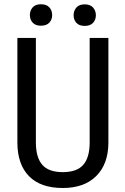

<svg xmlns="http://www.w3.org/2000/svg" viewBox="-20 -893 602 922"><path d="M500.5 -710.9V-205.6Q499.5 -104.5 441.9 -47.4Q384.3 9.8 281.2 9.8Q175.8 9.8 120.1 -46.1Q64.5 -102.1 63.5 -205.6V-710.9H152.3V-209Q152.3 -137.2 182.9 -101.8Q213.4 -66.4 281.2 -66.4Q349.6 -66.4 380.1 -101.8Q410.6 -137.2 410.6 -209V-710.9ZM123.5 -820.8Q123.5 -842.8 137 -857.7Q150.4 -872.6 176.8 -872.6Q203.1 -872.6 216.8 -857.7Q230.5 -842.8 230.5 -820.8Q230.5 -798.8 216.8 -784.2Q203.1 -769.5 176.8 -769.5Q150.4 -769.5 137 -784.2Q123.5 -798.8 123.5 -820.8ZM333.5 -819.8Q333.5 -841.8 346.9 -856.9Q360.4 -872.1 386.7 -872.1Q413.1 -872.1 426.8 -856.9Q440.4 -841.8 440.4 -819.8Q440.4 -797.9 426.8 -783.2Q413.1 -768.6 386.7 -768.6Q360.4 -768.6 346.9 -783.2Q333.5 -797.9 333.5 -819.8Z"/></svg>

Font: TypoPRO Roboto
Style: Regular
Weight: 400
Designer: Google
Version: Version 2.136; 2016